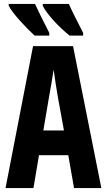

<svg xmlns="http://www.w3.org/2000/svg" viewBox="-20 -950 540 970"><path d="M332 -770H400V-784C366 -850 339 -904 328 -930H196V-921C214 -882 276 -814 332 -770ZM155 -770H229V-784C195 -850 171 -899 157 -930H24V-921C41 -885 113 -808 155 -770ZM8 0H149L177 -166H325L354 0H492L349 -717H147ZM227 -456C234 -495 245 -557 251 -598C256 -557 266 -497 273 -456L303 -291H199Z"/></svg>

Font: Noto Sans Mono ExtraCondensed ExtraBold
Style: Regular
Weight: 800
Width: 2
Designer: Monotype Design Team
Foundry: Monotype Imaging Inc.
Version: Version 2.014